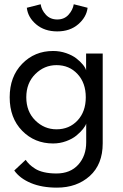

<svg xmlns="http://www.w3.org/2000/svg" viewBox="-20 -662 576 902"><path d="M391.5 -625.5Q386.5 -582 347.8 -548.2Q309 -514.5 249 -514.5Q189 -514.5 150 -547.5Q111 -580.5 106 -625.5L171 -642Q175 -615 195.5 -592.8Q216 -570.5 249 -570.5Q282 -570.5 302 -592.8Q322 -615 326.5 -642ZM247.5 219.5Q176.5 219.5 124.8 197.8Q73 176 47 139L100.5 89Q109 101 118.5 110.2Q128 119.5 144.5 130.2Q161 141 186.8 147Q212.5 153 245 153Q310.5 153 347.8 111.5Q385 70 385 6.5V-81.5Q382 -71 370 -56Q358 -41 339 -25.2Q320 -9.5 290.8 1.2Q261.5 12 229.5 12Q142.5 12 84 -47.8Q25.5 -107.5 25.5 -205Q25.5 -302 84 -362.2Q142.5 -422.5 229.5 -422.5Q261.5 -422.5 290.5 -412.5Q319.5 -402.5 338.5 -387.8Q357.5 -373 369.5 -358.2Q381.5 -343.5 384.5 -331.5V-410.5H462.5V11.5Q462.5 110 401.8 164.8Q341 219.5 247.5 219.5ZM245.5 -54.5Q305.5 -54.5 344.2 -96Q383 -137.5 383 -205Q383 -272.5 344.2 -314.2Q305.5 -356 245.5 -356Q188 -356 145.8 -314Q103.5 -272 103.5 -205Q103.5 -138 145.8 -96.2Q188 -54.5 245.5 -54.5Z"/></svg>

Font: League Spartan
Style: Regular
Weight: 350
Foundry: The League of Moveable Type
Version: Version 2.002